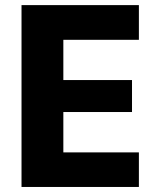

<svg xmlns="http://www.w3.org/2000/svg" viewBox="-20 -742 588 762"><path d="M231.4 -137.2V-297.4H503.9V-424.3H231.4V-584H531.2V-721.7H65.4V0H531.2V-137.2Z"/></svg>

Font: Estedad ExtraBold
Style: Regular
Weight: 800
Designer: Amin Abedi
Version: Version 7.3